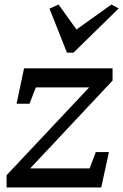

<svg xmlns="http://www.w3.org/2000/svg" viewBox="-20 -826 543 846"><path d="M373 -441 9 -54V0H426L460 -156H402L375 -84H113L476 -471V-525H86L53 -369H110L138 -441ZM471 -806 317 -696 238 -806 198 -788 275 -594H304L503 -789Z"/></svg>

Font: PT Serif Caption
Style: Italic
Weight: 400
Italic angle: -12°
Designer: A.Korolkova, O.Umpeleva, V.Yefimov
Foundry: ParaType Ltd
Version: Version 1.000W OFL